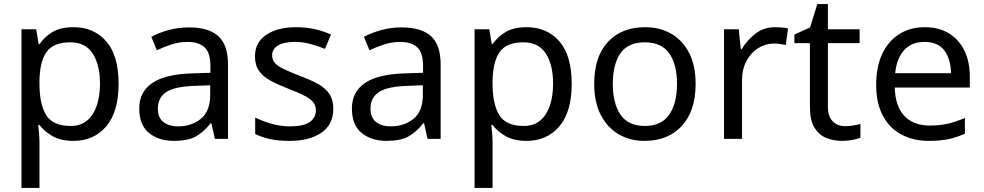

<svg xmlns="http://www.w3.org/2000/svg" viewBox="-20 -679 4814 939"><path d="M340 -546Q439 -546 499.5 -477Q560 -408 560 -269Q560 -132 499.5 -61Q439 10 339 10Q277 10 236.5 -13.5Q196 -37 173 -68H167Q169 -51 171 -25Q173 1 173 20V240H85V-536H157L169 -463H173Q197 -498 236 -522Q275 -546 340 -546ZM324 -472Q242 -472 208.5 -426Q175 -380 173 -286V-269Q173 -170 205.5 -116.5Q238 -63 326 -63Q375 -63 406.5 -90Q438 -117 453.5 -163.5Q469 -210 469 -270Q469 -362 433.5 -417Q398 -472 324 -472Z M903 -545Q1001 -545 1048 -502Q1095 -459 1095 -365V0H1031L1014 -76H1010Q975 -32 936.5 -11Q898 10 830 10Q757 10 709 -28.5Q661 -67 661 -149Q661 -229 724 -272.5Q787 -316 918 -320L1009 -323V-355Q1009 -422 980 -448Q951 -474 898 -474Q856 -474 818 -461.5Q780 -449 747 -433L720 -499Q755 -518 803 -531.5Q851 -545 903 -545ZM929 -259Q829 -255 790.5 -227Q752 -199 752 -148Q752 -103 779.5 -82Q807 -61 850 -61Q918 -61 963 -98.5Q1008 -136 1008 -214V-262Z M1610 -148Q1610 -70 1552 -30Q1494 10 1396 10Q1340 10 1299.5 1Q1259 -8 1228 -24V-104Q1260 -88 1305.5 -74.5Q1351 -61 1398 -61Q1465 -61 1495 -82.5Q1525 -104 1525 -140Q1525 -160 1514 -176Q1503 -192 1474.5 -208Q1446 -224 1393 -244Q1341 -264 1304 -284Q1267 -304 1247 -332Q1227 -360 1227 -404Q1227 -472 1282.5 -509Q1338 -546 1428 -546Q1477 -546 1519.5 -536.5Q1562 -527 1599 -510L1569 -440Q1535 -454 1498 -464Q1461 -474 1422 -474Q1368 -474 1339.5 -456.5Q1311 -439 1311 -409Q1311 -387 1324 -371.5Q1337 -356 1367.5 -341.5Q1398 -327 1449 -307Q1500 -288 1536 -268Q1572 -248 1591 -219.5Q1610 -191 1610 -148Z M1943 -545Q2041 -545 2088 -502Q2135 -459 2135 -365V0H2071L2054 -76H2050Q2015 -32 1976.5 -11Q1938 10 1870 10Q1797 10 1749 -28.5Q1701 -67 1701 -149Q1701 -229 1764 -272.5Q1827 -316 1958 -320L2049 -323V-355Q2049 -422 2020 -448Q1991 -474 1938 -474Q1896 -474 1858 -461.5Q1820 -449 1787 -433L1760 -499Q1795 -518 1843 -531.5Q1891 -545 1943 -545ZM1969 -259Q1869 -255 1830.5 -227Q1792 -199 1792 -148Q1792 -103 1819.5 -82Q1847 -61 1890 -61Q1958 -61 2003 -98.5Q2048 -136 2048 -214V-262Z M2556 -546Q2655 -546 2715.5 -477Q2776 -408 2776 -269Q2776 -132 2715.5 -61Q2655 10 2555 10Q2493 10 2452.5 -13.5Q2412 -37 2389 -68H2383Q2385 -51 2387 -25Q2389 1 2389 20V240H2301V-536H2373L2385 -463H2389Q2413 -498 2452 -522Q2491 -546 2556 -546ZM2540 -472Q2458 -472 2424.5 -426Q2391 -380 2389 -286V-269Q2389 -170 2421.5 -116.5Q2454 -63 2542 -63Q2591 -63 2622.5 -90Q2654 -117 2669.5 -163.5Q2685 -210 2685 -270Q2685 -362 2649.5 -417Q2614 -472 2540 -472Z M3382 -269Q3382 -136 3314.5 -63Q3247 10 3132 10Q3061 10 3005.5 -22.5Q2950 -55 2918 -117.5Q2886 -180 2886 -269Q2886 -402 2953 -474Q3020 -546 3135 -546Q3208 -546 3263.5 -513.5Q3319 -481 3350.5 -419.5Q3382 -358 3382 -269ZM2977 -269Q2977 -174 3014.5 -118.5Q3052 -63 3134 -63Q3215 -63 3253 -118.5Q3291 -174 3291 -269Q3291 -364 3253 -418Q3215 -472 3133 -472Q3051 -472 3014 -418Q2977 -364 2977 -269Z M3771 -546Q3786 -546 3803.5 -544.5Q3821 -543 3834 -540L3823 -459Q3810 -462 3794.5 -464Q3779 -466 3765 -466Q3724 -466 3688 -443.5Q3652 -421 3630.5 -380.5Q3609 -340 3609 -286V0H3521V-536H3593L3603 -438H3607Q3633 -482 3674 -514Q3715 -546 3771 -546Z M4113 -62Q4133 -62 4154 -65.5Q4175 -69 4188 -73V-6Q4174 1 4148 5.5Q4122 10 4098 10Q4056 10 4020.5 -4.5Q3985 -19 3963 -55Q3941 -91 3941 -156V-468H3865V-510L3942 -545L3977 -659H4029V-536H4184V-468H4029V-158Q4029 -109 4052.5 -85.5Q4076 -62 4113 -62Z M4502 -546Q4571 -546 4620.5 -516Q4670 -486 4696.5 -431.5Q4723 -377 4723 -304V-251H4356Q4358 -160 4402.5 -112.5Q4447 -65 4527 -65Q4578 -65 4617.5 -74.5Q4657 -84 4699 -102V-25Q4658 -7 4618 1.5Q4578 10 4523 10Q4447 10 4388.5 -21Q4330 -52 4297.5 -113.5Q4265 -175 4265 -264Q4265 -352 4294.5 -415Q4324 -478 4377.5 -512Q4431 -546 4502 -546ZM4501 -474Q4438 -474 4401.5 -433.5Q4365 -393 4358 -321H4631Q4630 -389 4599 -431.5Q4568 -474 4501 -474Z"/></svg>

Font: Noto Sans Palmyrene
Style: Regular
Weight: 400
Designer: Monotype Design Team
Foundry: Monotype Imaging Inc.
Version: Version 2.001; ttfautohint (v1.8.4.7-5d5b)